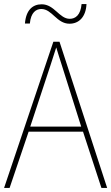

<svg xmlns="http://www.w3.org/2000/svg" viewBox="-20 -919 544 939"><path d="M102 -804H126C131 -859 157 -875 182 -875C235 -875 257 -803 320 -803C365 -803 400 -835 403 -899H379C374 -845 349 -827 321 -827C270 -827 246 -898 184 -898C139 -898 107 -869 102 -804ZM476 0H504L271 -715H241L0 0H27L120 -275H386ZM282 -601 377 -300H128L227 -600C236 -630 246 -657 255 -687C265 -653 274 -627 282 -601Z"/></svg>

Font: Noto Sans Devanagari SemiCondensed Thin
Style: Regular
Weight: 100
Width: 4
Designer: Jelle Bosma - Monotype Design Team
Foundry: Monotype Imaging Inc.
Version: Version 2.004